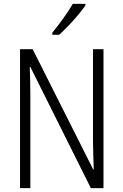

<svg xmlns="http://www.w3.org/2000/svg" viewBox="-20 -967 634 987"><path d="M512 0H447L136 -623H133Q134 -590 135 -555Q136 -520 136 -480V0H83V-714H148L459 -96H462Q461 -132 459.5 -172Q458 -212 458 -242V-714H512ZM419 -939Q404 -917 380.5 -889Q357 -861 331 -834Q305 -807 284 -788H249V-799Q279 -836 306.5 -874Q334 -912 354 -947H419Z"/></svg>

Font: Noto Sans Gujarati UI Condensed Light
Style: Regular
Weight: 300
Width: 3
Designer: Jelle Bosma - Monotype Design Team, Universal Thirst
Foundry: Monotype Imaging Inc.
Version: Version 2.106; ttfautohint (v1.8.4.7-5d5b)